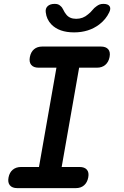

<svg xmlns="http://www.w3.org/2000/svg" viewBox="-20 -970 640 990"><path d="M298 -109H390Q416 -109 428 -95Q440 -81 435 -55Q430 -29 413.5 -14.5Q397 0 371 0H69Q43 0 31 -14.5Q19 -29 24 -55Q29 -81 46 -95Q63 -109 89 -109H181L271 -621H179Q153 -621 141 -635.5Q129 -650 134 -676Q139 -702 155.5 -716Q172 -730 198 -730H500Q526 -730 538 -716Q550 -702 545 -676Q540 -650 523 -635.5Q506 -621 480 -621H388ZM216 -906Q213 -926 225.5 -938Q238 -950 262 -950Q272 -950 279 -947.5Q286 -945 291 -940Q301 -932 306.5 -919.5Q312 -907 321 -896Q338 -873 373 -873Q408 -873 434 -896Q447 -906 456.5 -918Q466 -930 478 -938Q486 -944 494 -947Q502 -950 513 -950Q537 -950 545 -938Q553 -926 543 -906Q526 -870 492 -844Q438 -803 362 -803Q285 -803 245 -844Q220 -870 216 -906Z"/></svg>

Font: Maple Mono NL SemiBold
Style: Italic
Weight: 600
Italic angle: -10°
Monospace: yes
Designer: subframe7536
Version: Version 7.000